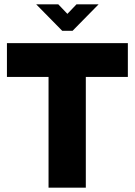

<svg xmlns="http://www.w3.org/2000/svg" viewBox="-20 -866 622 886"><path d="M12 -667V-511H204V0H376V-511H570V-667ZM435 -846H333L291 -802L249 -846H147L267 -724H315Z"/></svg>

Font: Maven Pro
Style: Black
Weight: 900
Designer: Joe Prince
Foundry: Joe Prince
Version: Version 1.003